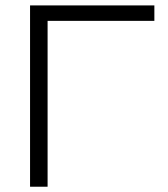

<svg xmlns="http://www.w3.org/2000/svg" viewBox="-20 -706 635 727"><path d="M93.8 -685.5V1H160.2V-627H564.5V-685.5Z"/></svg>

Font: Dotum
Style: Regular
Weight: 400
Version: Version 2.21